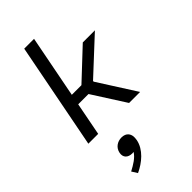

<svg xmlns="http://www.w3.org/2000/svg" viewBox="-342 -845 1305 1305"><g transform="rotate(-45 310.5 -192.5)"><path d="M139 0 185 -238H284L436 0H542L368 -273L369 -279.5L621 -513.5H504.5L292.5 -314.5H200L287.5 -765H193L44.5 0ZM210 258C214 258 218 257.5 222.5 257C200 292.5 160.5 316 116.5 339.5L142 380C210 348.5 279.5 292 294.5 216C306 156.5 276.5 129 233.5 129C194 129 159 152.5 151 193.5C143 233.5 168 258 210 258Z"/></g></svg>

Font: Monaspace Neon
Style: Italic
Weight: 400
Italic angle: -11°
Designer: Riley Cran & the Lettermatic Team
Foundry: Lettermatic
Version: Version 1.200 (Monaspace Neon)